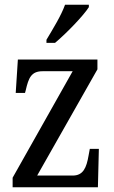

<svg xmlns="http://www.w3.org/2000/svg" viewBox="-20 -786 479 806"><path d="M175 -619V-606H211C260 -647 331 -721 353 -756V-766H253C237 -721 203 -666 175 -619ZM33 0H391L395 -161H357L352 -134C343 -81 329 -49 285 -49H136L389 -495V-536H55L46 -396H85L88 -407C100 -459 111 -487 159 -487H285L33 -40Z"/></svg>

Font: Noto Serif Ethiopic Cn
Style: Regular
Weight: 400
Width: 3
Designer: Monotype Design Team
Foundry: Monotype Imaging Inc.
Version: Version 2.102